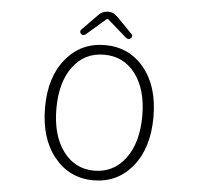

<svg xmlns="http://www.w3.org/2000/svg" viewBox="-61 -992 1122 1068"><g transform="rotate(5 500.0 -458.5)"><path d="M499 12.7Q365.2 12.7 280.8 -91.3Q196.3 -195.3 196.3 -367.2Q196.3 -538.1 280.8 -640.1Q365.2 -742.2 499 -742.2Q633.8 -742.2 717.8 -640.1Q801.8 -538.1 801.8 -367.2Q801.8 -194.3 717.8 -90.8Q633.8 12.7 499 12.7ZM499 -41Q607.4 -41 673.3 -129.9Q739.3 -218.8 739.3 -367.2Q739.3 -514.6 673.8 -601.6Q608.4 -688.5 499 -688.5Q389.6 -688.5 324.7 -601.6Q259.8 -514.6 259.8 -367.2Q259.8 -218.8 325.2 -129.9Q390.6 -41 499 -41ZM359.4 -793Q354.5 -797.9 354.5 -804.7Q354.5 -811.5 359.4 -816.4L448.2 -907.2Q469.7 -928.7 499.5 -928.7Q529.3 -928.7 550.8 -907.2L639.6 -816.4Q644.5 -811.5 644.5 -804.7Q644.5 -797.9 638.7 -793Q631.8 -787.1 625.5 -787.1Q619.1 -787.1 612.3 -792L503.9 -886.7Q502 -887.7 499.5 -887.7Q497.1 -887.7 495.1 -886.7L385.7 -792Q378.9 -787.1 372.6 -787.1Q366.2 -787.1 359.4 -793Z"/></g></svg>

Font: Gen Jyuu Gothic L Monospace Light
Style: Regular
Weight: 300
Designer: [Source Han Sans]
Ryoko NISHIZUKA  (kana & ideographs); Paul D. Hunt (Latin, Greek & Cyrillic); Wenlong ZHANG  (bopomofo
Version: Version 1.002.20150607